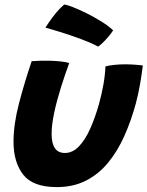

<svg xmlns="http://www.w3.org/2000/svg" viewBox="-20 -774 633 824"><path d="M432.5 -489Q446 -493 470.2 -495.5Q494.5 -498 516.5 -498Q535 -498 557.2 -496.5Q579.5 -495 593 -493Q588 -452.5 580.8 -411.2Q573.5 -370 563 -330Q543 -256.5 514 -191.2Q485 -126 444.5 -76.5Q404 -27 349.2 1Q294.5 29 224 29Q121.5 29 79.8 -24.2Q38 -77.5 38 -166Q38 -240 61.5 -330.2Q85 -420.5 116 -511.5Q129.5 -512.5 150.8 -513.2Q172 -514 189.5 -513.5Q214.5 -513 239 -510.5Q263.5 -508 277 -503.5Q258.5 -453 241 -397.2Q223.5 -341.5 212.5 -289.8Q201.5 -238 201.5 -199Q201.5 -117.5 258.5 -117.5Q291.5 -117.5 318.5 -145.5Q345.5 -173.5 366.8 -221Q388 -268.5 404.5 -326.5Q416.5 -370 423.8 -411Q431 -452 432.5 -489ZM255.5 -754.5Q267 -753.5 292.8 -743.5Q318.5 -733.5 350.8 -717.5Q383 -701.5 413.8 -682.5Q444.5 -663.5 465.5 -644Q457.5 -630.5 444.2 -615.2Q431 -600 418.8 -588.5Q406.5 -577 401 -574Q384.5 -583.5 356.2 -595Q328 -606.5 295 -618Q262 -629.5 230.2 -639.2Q198.5 -649 175 -655.5Q178.5 -661 190.2 -678.5Q202 -696 219 -717Q236 -738 255.5 -754.5Z"/></svg>

Font: Grandstander
Style: Bold Italic
Weight: 700
Italic angle: -15°
Designer: Tyler Finck
Foundry: Etcetera Type Co
Version: Version 1.200; ttfautohint (v1.8.3)